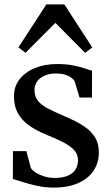

<svg xmlns="http://www.w3.org/2000/svg" viewBox="-20 -843 504 874"><path d="M224 11Q185.5 11 149.2 3Q113 -5 84 -14.2Q55 -23.5 38.5 -28.5L39 -155H100L120 -79.5Q125.5 -68.5 142.2 -57.8Q159 -47 181.8 -40Q204.5 -33 227.5 -33Q264 -33 287.8 -42.8Q311.5 -52.5 323.2 -70.8Q335 -89 335 -113.5Q335 -140.5 317.8 -159.5Q300.5 -178.5 268 -195.2Q235.5 -212 188.5 -231Q142 -250 109.8 -273.8Q77.5 -297.5 60.5 -329.2Q43.5 -361 43.5 -404Q43.5 -449 69 -482Q94.5 -515 139 -533.2Q183.5 -551.5 239.5 -551.5Q282.5 -551.5 313.2 -545.2Q344 -539 365 -531.8Q386 -524.5 399 -521.5L398.5 -399H342L320.5 -471Q316 -481 304 -489.8Q292 -498.5 274.8 -503.5Q257.5 -508.5 236.5 -508.5Q209 -509 186.2 -500Q163.5 -491 150.2 -474.2Q137 -457.5 137 -433.5Q137 -402 154.5 -382Q172 -362 200.5 -347.8Q229 -333.5 261.5 -319.5Q293 -306 323.2 -291Q353.5 -276 377.5 -257Q401.5 -238 415.8 -212Q430 -186 430 -150Q430 -102.5 406 -66.2Q382 -30 336 -9.5Q290 11 224 11ZM96 -602.5 64 -627.5 191 -823H273L400 -627L367.5 -602.5L232 -739Z"/></svg>

Font: Merriweather 60pt Medium
Style: Regular
Weight: 500
Version: Version 2.100